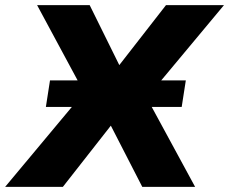

<svg xmlns="http://www.w3.org/2000/svg" viewBox="-74 -725 889 745"><path d="M-54 0 279 -399 280 -315 70 -705H274L399 -452H373L570 -705H795L469 -314L467 -398L683 0H478L345 -259H373L170 0ZM104 -310 120 -413H647L631 -310Z"/></svg>

Font: Nunito Sans 10pt Black
Style: Italic
Weight: 900
Italic angle: -9°
Designer: Vernon Adams
Foundry: Vernon Adams
Version: Version 3.101;gftools[0.9.27]